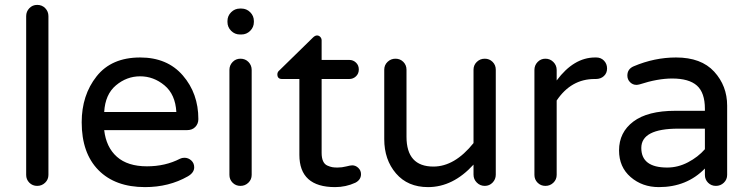

<svg xmlns="http://www.w3.org/2000/svg" viewBox="-20 -755 3068 785"><path d="M132 -735Q152 -735 165 -721.5Q178 -708 178 -689V-40Q178 -21 164.5 -8Q151 5 132 5Q113 5 100 -8Q87 -21 87 -40V-689Q87 -708 100 -721.5Q113 -735 132 -735Z M406 -297H701Q697 -369 652.5 -406Q608 -443 553 -443Q498 -443 454 -406Q410 -369 406 -297ZM734 -110Q750 -110 762 -99Q774 -88 774 -71Q774 -49 748 -34Q671 10 573 10Q451 10 382.5 -59.5Q314 -129 314 -255Q314 -366 375 -443Q436 -520 553 -520Q664 -520 727.5 -446.5Q791 -373 791 -268Q791 -249 778.5 -236Q766 -223 745 -223H406Q414 -153 458 -114Q502 -75 581 -75Q656 -75 716 -106Q724 -110 734 -110Z M963 -515Q983 -515 996 -501.5Q1009 -488 1009 -469V-40Q1009 -21 995.5 -8Q982 5 963 5Q944 5 931 -8Q918 -21 918 -40V-469Q918 -488 931 -501.5Q944 -515 963 -515ZM1018 -669V-665Q1018 -644 1003 -629Q988 -614 967 -614H961Q940 -614 925 -629Q910 -644 910 -665V-669Q910 -690 925 -705Q940 -720 961 -720H967Q988 -720 1003 -705Q1018 -690 1018 -669Z M1420 -79Q1434 -79 1445 -68.5Q1456 -58 1456 -43Q1456 -20 1433 -8Q1394 10 1350 10Q1204 10 1204 -122V-432H1133Q1114 -432 1114 -451Q1114 -461 1123 -468L1259 -601Q1268 -610 1276 -610Q1284 -610 1289.5 -604Q1295 -598 1295 -590V-510H1408Q1424 -510 1435.5 -499Q1447 -488 1447 -471Q1447 -454 1435.5 -443Q1424 -432 1408 -432H1295V-130Q1295 -109 1301 -96Q1307 -83 1318.5 -78Q1330 -73 1338.5 -71.5Q1347 -70 1360 -70Q1378 -70 1395.5 -74.5Q1413 -79 1420 -79Z M1730 10Q1647 10 1599 -46Q1551 -102 1551 -186V-470Q1551 -489 1564.5 -502Q1578 -515 1597 -515Q1616 -515 1629 -502Q1642 -489 1642 -470V-196Q1642 -74 1752 -74Q1839 -74 1916 -170V-470Q1916 -489 1929.5 -502Q1943 -515 1962 -515Q1981 -515 1994 -502Q2007 -489 2007 -470V-41Q2007 -22 1994 -8.5Q1981 5 1962 5Q1943 5 1929.5 -8.5Q1916 -22 1916 -41V-82Q1832 10 1730 10Z M2418 -520Q2437 -520 2449.5 -507Q2462 -494 2462 -475Q2462 -456 2449 -444Q2436 -432 2416 -432H2411Q2315 -432 2256 -344V-40Q2256 -21 2242.5 -8Q2229 5 2210 5Q2191 5 2178 -8Q2165 -21 2165 -40V-469Q2165 -488 2178 -501.5Q2191 -515 2210 -515Q2229 -515 2242.5 -501.5Q2256 -488 2256 -469V-426Q2326 -520 2413 -520Z M2708 -70Q2752 -70 2793 -91.5Q2834 -113 2862 -145V-229H2753Q2602 -229 2602 -150Q2602 -70 2708 -70ZM2744 -520Q2847 -520 2900 -462Q2953 -404 2953 -323V-40Q2953 -21 2939.5 -8Q2926 5 2907 5Q2888 5 2875 -8Q2862 -21 2862 -40V-66Q2788 10 2674 10Q2606 10 2558.5 -31Q2511 -72 2511 -140Q2511 -214 2569.5 -258Q2628 -302 2741 -302H2862V-310Q2862 -376 2829.5 -405Q2797 -434 2728 -434Q2669 -434 2595 -410Q2587 -408 2582 -408Q2567 -408 2556 -419Q2545 -430 2545 -446Q2545 -473 2571 -484Q2656 -520 2744 -520Z"/></svg>

Font: VarelaRound
Style: Regular
Weight: 400
Designer: Joe Prince, Avraham Cornfeld
Foundry: Joe Prince, Avraham Cornfeld
Version: Version 2.000;PS 002.000;hotconv 1.0.88;makeotf.lib2.5.64775